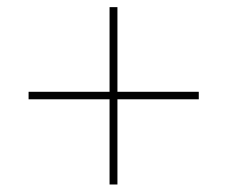

<svg xmlns="http://www.w3.org/2000/svg" viewBox="-20 -596 620 524"><path d="M522.5 -325H300.5V-92.5H279V-325H58V-345.5H279V-576.5H300.5V-345.5H522.5Z"/></svg>

Font: Lato 2
Style: Regular
Weight: 200
Designer: Lukasz Dziedzic with Adam Twardoch and Botio Nikoltchev
Foundry: tyPoland Lukasz Dziedzic
Version: Version 2.015; 2015-08-06; http://www.latofonts.com/